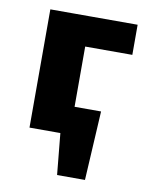

<svg xmlns="http://www.w3.org/2000/svg" viewBox="-70 -477 532 678"><g transform="rotate(10 196.0 -138.0)"><path d="M153 0V-100H295L235 0ZM181 148 157 -100H295L281 148ZM56 0V-424H200V0ZM132 -316V-424H369V-316Z"/></g></svg>

Font: Ysabeau Infant ExtraBold
Style: Regular
Weight: 800
Designer: Christian Thalmann (Catharsis Fonts)
Version: Version 2.001;gftools[0.9.30]; featfreeze: ss01,ss02,lnum